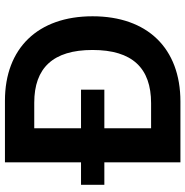

<svg xmlns="http://www.w3.org/2000/svg" viewBox="-6 -762 768 796"><g transform="rotate(-90 378.0 -364.0)"><path d="M355 0C576.2 0 708.5 -137.2 708.5 -364.3C708.5 -590.8 576.2 -727.5 358.4 -727.5H103V-412.1H9.8V-315.4H103V0ZM244.1 -121.6V-315.4H404.3V-412.1H244.1V-606H350.1C493.7 -606 568.8 -528.8 568.8 -364.3C568.8 -199.2 493.7 -121.6 348.1 -121.6Z"/></g></svg>

Font: Raveo SemiBold
Style: Regular
Weight: 600
Designer: Jakub Foglar, Rasmus Andersson (Inter)
Foundry: Jakubfoglar.com
Version: Version 1.100;Glyphs 3.2.3 (3260)